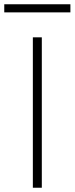

<svg xmlns="http://www.w3.org/2000/svg" viewBox="-58 -880 350 900"><path d="M96 0V-705H138V0ZM-38 -822V-860H272V-822Z"/></svg>

Font: Nunito Sans 12pt ExtraLight 12pt ExtraLight
Style: Regular
Weight: 250
Version: Version 3.101;gftools[0.9.27]